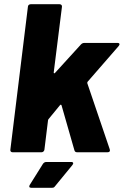

<svg xmlns="http://www.w3.org/2000/svg" viewBox="-20 -720 585 908"><path d="M39 0H177C183 0 189 -5 190 -12L207 -150C207 -152 208 -154 209 -156L264 -223C266 -226 270 -225 271 -222L332 -9C334 -2 339 0 344 0H489C498 0 502 -5 499 -14L393 -326C392 -328 393 -331 394 -333L541 -502C548 -510 546 -517 536 -517H379C373 -517 368 -515 363 -510L240 -375C237 -372 234 -373 234 -377L273 -688C274 -695 269 -700 262 -700H125C118 -700 112 -695 112 -688L29 -12C28 -5 32 0 39 0ZM127 168H226C232 168 236 167 240 161L322 61C329 53 327 46 317 46H199C193 46 187 49 183 55L121 154C116 162 118 168 127 168Z"/></svg>

Font: Barlow ExtraBold
Style: Italic
Weight: 800
Italic angle: -7°
Designer: Jeremy Tribby
Foundry: Tribby Type
Version: Version 1.422;hotconv 1.0.109;makeotfexe 2.5.65596